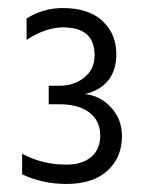

<svg xmlns="http://www.w3.org/2000/svg" viewBox="-20 -845 358 477"><path d="M283 -507Q283 -454 247 -421Q211 -388 145 -388Q85 -388 35 -412V-463Q85 -436 145 -436Q184 -436 206.5 -455Q229 -474 229 -508Q229 -545 202 -565.5Q175 -586 128 -586H101V-632H128Q164 -632 189.5 -652.5Q215 -673 215 -708Q215 -777 137 -777Q94 -777 46 -746V-799Q87 -825 136 -825Q201 -825 235 -792.5Q269 -760 269 -711Q269 -631 191 -611Q228 -608 255.5 -578.5Q283 -549 283 -507Z"/></svg>

Font: Hind Madurai Light
Style: Regular
Weight: 300
Designer: Jyotish Sonowal
Foundry: Indian Type Foundry
Version: Version 1.001;PS 1.0;hotconv 1.0.86;makeotf.lib2.5.63406; tt